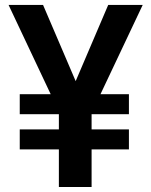

<svg xmlns="http://www.w3.org/2000/svg" viewBox="-20 -747 604 767"><path d="M550.1 -727.3H412.3L282.3 -422.9L152 -727.3H14.2L182.5 -370.7H58.9V-290.8H215.2V-230.1H58.9V-150.2H215.2V0H345.9V-150.2H495V-230.1H345.9V-290.8H495V-370.7H381.4Z"/></svg>

Font: TID UI Semi Bold
Style: Regular
Weight: 600
Designer: The TID Project Authors
Foundry: Bakken & Bæck
Version: Version 1.001;hotconv 1.0.109;makeotfexe 2.5.65596